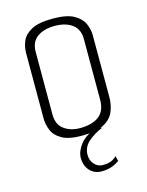

<svg xmlns="http://www.w3.org/2000/svg" viewBox="-100 -538 584 762"><g transform="rotate(-15 191.5 -157.0)"><path d="M184 4Q130 4 102 -12Q74 -28 64 -52.5Q54 -77 54 -101V-370Q54 -395 64 -419Q74 -443 103.5 -459Q133 -475 191 -475Q248 -475 277 -459Q306 -443 317 -419Q328 -395 328 -370V-115Q328 -84 316.5 -56.5Q305 -29 274 -12.5Q243 4 184 4ZM184 -27Q234 -27 262 -48Q290 -69 290 -116V-364Q290 -405 263 -425Q236 -445 191 -445Q147 -445 119.5 -425.5Q92 -406 92 -364V-108Q92 -66 119 -46.5Q146 -27 184 -27ZM223 161Q193 161 174.5 140.5Q156 120 156 88Q156 62 177.5 33.5Q199 5 246 -10L269 -6Q233 9 209 30.5Q185 52 185 84Q185 106 199 122Q213 138 234 138Q251 138 264 134Q277 130 291 117L296 138Q277 151 260 156Q243 161 223 161Z"/></g></svg>

Font: Smooch Sans Thin Light
Style: Regular
Weight: 300
Version: Version 1.010